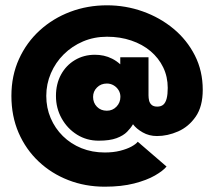

<svg xmlns="http://www.w3.org/2000/svg" viewBox="-20 -692 799 724"><path d="M375 12Q301.5 12 237.8 -12.8Q174 -37.5 125.8 -83Q77.5 -128.5 50.2 -191.2Q23 -254 23 -330.5Q23 -406.5 51.5 -469.2Q80 -532 130 -577.5Q180 -623 245 -647.5Q310 -672 383.5 -672Q453.5 -672 518.2 -649Q583 -626 634 -583.8Q685 -541.5 714.8 -483Q744.5 -424.5 744.5 -353.5Q744.5 -290.5 718 -252.2Q691.5 -214 651.8 -196.5Q612 -179 572 -179Q542 -179 518 -192.8Q494 -206.5 481.5 -223.5Q473.5 -209.5 459.2 -195Q445 -180.5 419.5 -171Q394 -161.5 352 -161.5Q307 -161.5 270.5 -184.2Q234 -207 212.5 -245.5Q191 -284 191 -330Q191 -375.5 210 -410.5Q229 -445.5 262.5 -465.5Q296 -485.5 338 -485.5Q355 -485.5 371.2 -482Q387.5 -478.5 403.2 -470.5Q419 -462.5 433.5 -449.5V-476H540V-332.5Q540 -322.5 542.2 -312.8Q544.5 -303 551.8 -296.5Q559 -290 573 -290Q587.5 -290 596 -297.5Q604.5 -305 608.5 -320.8Q612.5 -336.5 612.5 -360.5Q612.5 -402.5 595.5 -437.8Q578.5 -473 547.8 -499Q517 -525 475 -539.2Q433 -553.5 383.5 -553.5Q335 -553.5 293.2 -535.8Q251.5 -518 220.5 -487.2Q189.5 -456.5 172 -416Q154.5 -375.5 154.5 -330.5Q154.5 -285.5 171 -246.8Q187.5 -208 217.2 -178.8Q247 -149.5 287.2 -133.2Q327.5 -117 375 -117Q407.5 -117 433 -123.5Q458.5 -130 475.5 -139.2Q492.5 -148.5 499.5 -157.5L608 -64Q595 -48 564.2 -30.2Q533.5 -12.5 485.8 -0.2Q438 12 375 12ZM383 -274.5Q404.5 -274.5 419.2 -289.8Q434 -305 434 -327Q434 -341 427 -352.2Q420 -363.5 408.5 -370.2Q397 -377 383 -377Q360.5 -377 345.8 -362.2Q331 -347.5 331 -326.5Q331 -304.5 345.5 -289.5Q360 -274.5 383 -274.5Z"/></svg>

Font: League Spartan Thin ExtraBold
Style: Regular
Weight: 800
Version: Version 2.002